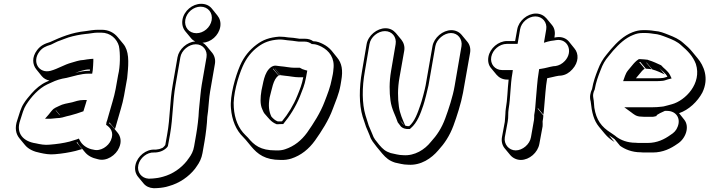

<svg xmlns="http://www.w3.org/2000/svg" viewBox="-20 -738 3717 1006"><path d="M292 -135 272 -159C272 -160 272 -160 273 -160L294 -135ZM239 -316 223 -309C194 -296 167 -273 145 -248C130 -230 116 -215 104 -195C89 -172 81 -141 71 -110C56 -68 63 -36 82 -13L111 22C129 44 158 57 191 63C213 68 240 73 268 70C306 67 342 61 375 53L410 43L381 8C382 8 384 8 385 7C388 12 391 18 395 23L424 58C440 78 463 90 492 96C539 110 588 74 604 36C619 3 611 -25 596 -43L567 -78C563 -83 557 -88 552 -92L553 -97L582 -62C585 -69 587 -76 589 -84L595 -105C606 -146 622 -191 630 -237L643 -310C646 -322 647 -334 648 -347C655 -415 656 -472 626 -508L597 -543C578 -566 550 -582 513 -582H494C473 -582 447 -578 429 -575C356 -568 298 -543 243 -518C214 -509 193 -500 174 -475C146 -438 150 -400 170 -375L199 -339C209 -327 223 -319 239 -316ZM374 -356C394 -363 422 -374 447 -374H451V-367H445C421 -367 397 -362 374 -356ZM455 -429C440 -428 433 -426 419 -424C393 -423 372 -414 356 -410C315 -399 285 -378 245 -367C184 -351 146 -414 186 -467C202 -488 218 -495 247 -504C265 -512 279 -521 293 -525C311 -531 325 -538 339 -542C365 -550 399 -557 428 -560C447 -561 472 -567 491 -567H510C560 -567 593 -533 603 -497C611 -459 610 -388 599 -345L586 -272C578 -228 562 -182 551 -141L545 -120C543 -112 541 -105 538 -98L536 -84C559 -69 579 -44 561 -3C548 28 507 57 469 46L459 44C432 37 410 20 399 -1L393 -12L383 -8L344 4C313 12 278 17 240 20C215 23 190 18 168 13C104 4 61 -38 86 -108C96 -140 104 -169 117 -189C143 -230 183 -275 228 -296L248 -305C275 -318 297 -325 329 -330C367 -339 405 -352 442 -352H463L466 -370C467 -387 469 -401 469 -417V-430ZM260 -167C250 -158 242 -146 236 -139L216 -116H247C257 -117 270 -118 278 -119C298 -119 317 -125 330 -129L347 -133C369 -139 394 -146 417 -155C421 -168 426 -184 430 -197L435 -214H418C393 -214 373 -206 358 -202C334 -197 308 -193 290 -183L271 -174Z M856 -34 846 22C842 27 838 32 833 36C827 39 814 44 809 44C805 45 801 45 796 46H791C745 43 700 81 690 125C684 149 690 172 703 188L732 223C744 238 763 247 784 248H792C803 248 812 247 822 246L836 244C845 243 855 240 865 237C920 222 969 188 1002 146C1005 141 1008 137 1011 133C1025 114 1036 92 1041 64L1052 1C1058 -34 1065 -90 1066 -125L1070 -155C1074 -191 1075 -224 1081 -259L1106 -403C1110 -425 1104 -446 1092 -461L1063 -496C1057 -503 1050 -510 1041 -514C1085 -516 1126 -552 1134 -597C1138 -621 1132 -641 1119 -657L1090 -693C1077 -709 1058 -718 1034 -718C988 -718 944 -681 936 -635C932 -611 938 -590 951 -574L980 -539C986 -531 994 -525 1003 -521C960 -518 918 -481 910 -438L885 -294C869 -205 872 -122 856 -34ZM1008 -34 997 29C993 54 982 74 970 90C965 96 962 101 960 104C928 144 885 174 834 188C825 190 816 193 808 194L793 196C784 197 775 198 765 198H758C722 196 696 164 705 126C713 90 750 59 787 61H788H794C823 59 843 48 857 32L858 30L860 26L871 -34C887 -126 884 -205 900 -294L925 -438C931 -474 969 -506 1006 -506C1043 -506 1068 -475 1062 -438L1037 -294C1031 -258 1029 -224 1025 -189L1022 -158C1021 -123 1014 -68 1008 -34ZM951 -635C958 -673 993 -703 1031 -703C1070 -703 1096 -671 1089 -632C1082 -594 1047 -564 1009 -564C970 -564 944 -596 951 -635Z M1443 -546C1393 -542 1358 -530 1324 -504C1288 -477 1258 -441 1238 -395C1213 -337 1184 -236 1190 -171C1195 -108 1217 -56 1254 -20L1267 -6L1296 29C1330 70 1369 100 1450 100C1471 101 1490 98 1506 93C1558 76 1598 43 1630 -1C1664 -49 1702 -107 1724 -168C1738 -206 1756 -245 1764 -291L1768 -315C1778 -371 1771 -407 1746 -437L1717 -473C1705 -487 1689 -499 1673 -507C1659 -514 1642 -522 1621 -522C1609 -531 1594 -535 1578 -535H1548C1547 -535 1546 -535 1543 -536C1527 -539 1507 -541 1490 -542C1475 -544 1465 -546 1443 -546ZM1402 -127C1389 -154 1385 -184 1393 -228C1404 -266 1411 -325 1440 -342L1410 -377C1410 -378 1411 -378 1412 -378L1441 -343C1444 -344 1446 -344 1449 -344L1420 -379H1421L1450 -344C1456 -343 1464 -342 1474 -341C1498 -339 1524 -333 1548 -333H1569C1562 -295 1551 -269 1538 -237C1518 -187 1489 -140 1458 -103H1457C1456 -102 1456 -102 1455 -102H1435C1421 -107 1411 -117 1402 -127ZM1401 -387C1362 -359 1359 -297 1350 -264C1344 -227 1342 -192 1354 -166C1358 -156 1362 -146 1371 -137C1386 -121 1400 -98 1430 -87H1432L1456 -88H1464C1498 -129 1530 -179 1552 -234C1564 -265 1576 -291 1583 -330L1590 -368L1579 -371C1568 -374 1560 -377 1551 -383H1522C1500 -383 1475 -389 1449 -391C1439 -392 1431 -393 1425 -394H1422C1413 -394 1406 -390 1401 -387ZM1614 -507H1618C1635 -507 1651 -500 1665 -493C1705 -472 1735 -434 1727 -375C1726 -367 1726 -359 1724 -350L1719 -326C1711 -282 1696 -245 1681 -206C1659 -147 1622 -90 1589 -43C1559 -2 1522 28 1474 44C1460 49 1443 51 1423 50C1345 50 1312 23 1279 -17L1265 -31C1230 -65 1209 -114 1205 -175C1199 -236 1227 -335 1252 -391C1271 -434 1298 -468 1332 -493C1363 -516 1394 -528 1441 -531C1463 -531 1469 -529 1486 -527C1503 -526 1523 -523 1537 -521C1542 -520 1542 -520 1546 -520H1576C1591 -520 1603 -515 1614 -507Z M1901 -507 1877 -366C1861 -276 1861 -191 1880 -127L1898 -73C1903 -60 1912 -42 1917 -28C1925 -2 1938 10 1954 32L1983 67C2003 90 2019 104 2050 114C2071 118 2092 125 2118 125C2186 130 2241 91 2276 50C2309 14 2336 -26 2356 -80C2373 -126 2396 -197 2406 -252L2443 -461C2447 -484 2441 -505 2428 -520L2399 -555C2387 -570 2367 -580 2345 -580C2300 -580 2254 -541 2246 -496L2210 -290C2207 -272 2189 -204 2183 -189C2168 -145 2153 -102 2124 -77H2117C2112 -78 2107 -78 2103 -80C2090 -111 2075 -142 2070 -180C2064 -223 2063 -275 2073 -331L2098 -472C2102 -494 2095 -515 2083 -530L2054 -565C2041 -580 2023 -590 2000 -590C1955 -590 1909 -552 1901 -507ZM2098 -83C2089 -88 2082 -101 2078 -106L2077 -108ZM1916 -507C1922 -544 1960 -575 1997 -575C2034 -575 2059 -544 2053 -507L2029 -366C2019 -308 2020 -255 2026 -211C2032 -165 2053 -132 2064 -97C2069 -91 2073 -86 2080 -76C2084 -71 2093 -66 2101 -64L2112 -62H2127L2132 -66C2167 -96 2183 -142 2198 -186C2204 -203 2221 -269 2225 -290L2261 -496C2267 -532 2307 -565 2343 -565C2379 -565 2404 -533 2398 -496L2362 -287C2353 -233 2330 -164 2313 -118C2294 -66 2269 -29 2237 6C2206 45 2153 80 2092 75C2069 75 2048 68 2027 64C1999 55 1986 43 1967 21C1949 -2 1939 -11 1931 -35C1925 -50 1917 -68 1912 -80L1895 -134C1877 -195 1876 -278 1892 -366Z M2630 -167C2629 -159 2628 -150 2628 -141C2626 -127 2627 -113 2625 -100L2610 -19C2606 3 2612 25 2625 40L2654 75C2667 90 2687 100 2709 100C2754 100 2798 61 2806 16L2823 -76C2824 -84 2823 -93 2823 -102C2825 -114 2827 -124 2827 -133L2798 -168V-172L2827 -137C2830 -152 2830 -168 2832 -185C2837 -233 2838 -277 2847 -328C2869 -332 2887 -338 2907 -341L2920 -342C2943 -345 2962 -356 2979 -375C3013 -412 3013 -457 2990 -484L2961 -520C2947 -537 2924 -547 2896 -543L2885 -541C2890 -567 2887 -589 2872 -607L2843 -642C2830 -657 2811 -667 2788 -667C2743 -667 2698 -629 2690 -584L2679 -523H2637C2591 -523 2547 -485 2539 -440C2535 -417 2540 -396 2553 -381L2582 -346C2595 -331 2614 -321 2637 -321H2645C2639 -270 2639 -216 2630 -167ZM2779 -135C2779 -127 2779 -116 2778 -110L2762 -19C2756 18 2718 50 2682 50C2646 50 2619 17 2625 -19L2640 -100C2645 -126 2641 -144 2645 -167C2656 -232 2653 -290 2665 -356L2667 -371H2610C2573 -371 2547 -403 2554 -440C2561 -477 2597 -508 2635 -508H2692L2705 -584C2711 -621 2748 -652 2785 -652C2822 -652 2848 -621 2842 -584L2830 -514L2850 -520C2861 -523 2872 -525 2883 -526L2895 -528C2955 -537 2985 -468 2940 -419C2925 -403 2909 -395 2891 -392L2879 -391C2856 -387 2839 -381 2818 -378L2805 -376L2803 -363C2794 -311 2793 -266 2788 -219C2785 -185 2785 -167 2779 -135Z M3366 -410C3367 -410 3368 -410 3369 -409L3398 -374C3421 -368 3443 -357 3463 -348L3434 -383C3448 -366 3467 -356 3477 -336C3467 -333 3457 -329 3446 -329C3439 -328 3432 -328 3424 -328H3312L3332 -352C3338 -360 3349 -373 3358 -378L3329 -413H3335L3364 -378C3374 -378 3385 -376 3395 -375ZM3538 -145C3589 -162 3635 -206 3660 -253C3697 -329 3667 -395 3635 -433L3606 -468C3593 -484 3577 -499 3561 -512C3538 -533 3513 -544 3482 -556C3459 -565 3439 -574 3409 -576L3395 -578C3386 -579 3376 -580 3367 -580H3347C3330 -580 3312 -576 3294 -569C3248 -551 3213 -517 3181 -480L3158 -452C3138 -428 3125 -405 3113 -374C3100 -341 3089 -311 3082 -271C3073 -253 3068 -230 3075 -206C3081 -148 3091 -107 3119 -73L3149 -37C3163 -20 3179 -7 3200 6L3171 -29L3187 -18C3191 -15 3196 -12 3200 -9L3229 26C3254 44 3291 60 3337 60C3346 61 3353 61 3358 61H3400C3454 61 3495 40 3529 16C3573 -11 3595 -74 3565 -111ZM3372 -425C3358 -426 3351 -428 3337 -428H3327C3312 -419 3300 -405 3292 -395L3272 -371C3263 -360 3259 -352 3255 -341L3245 -313H3421C3429 -313 3438 -313 3444 -314C3459 -314 3470 -319 3479 -322L3499 -327L3491 -344C3479 -368 3458 -379 3444 -396C3424 -405 3402 -416 3378 -423C3373 -426 3372 -425 3372 -425ZM3446 -179C3431 -177 3414 -176 3397 -176H3251L3288 -149C3299 -141 3313 -127 3339 -127C3347 -126 3351 -126 3355 -126H3396C3400 -126 3403 -126 3407 -127L3420 -130L3421 -135C3428 -139 3432 -141 3438 -145L3534 -190ZM3311 10H3310C3267 10 3233 -4 3210 -21C3205 -25 3202 -28 3197 -31L3181 -42C3131 -73 3104 -110 3094 -174C3093 -187 3092 -197 3091 -210C3090 -222 3086 -232 3088 -245C3089 -253 3092 -261 3096 -269C3103 -309 3114 -338 3127 -371C3138 -401 3150 -422 3169 -444L3192 -472C3225 -509 3257 -539 3298 -555C3314 -562 3330 -565 3345 -565H3365C3374 -565 3382 -564 3390 -563L3404 -561C3432 -559 3450 -551 3474 -542C3505 -530 3529 -520 3550 -500C3583 -472 3611 -443 3626 -403C3659 -300 3570 -211 3501 -192C3494 -190 3487 -188 3479 -186L3374 -159L3477 -157C3522 -156 3548 -119 3531 -75C3524 -55 3511 -42 3493 -31C3461 -8 3423 11 3373 11H3331C3326 11 3319 11 3311 10Z"/></svg>

Font: Blanket
Style: PosterObl
Weight: 900
Foundry: Cannot Into Space Fonts
Version: Version 0.9